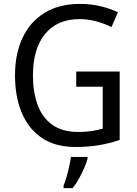

<svg xmlns="http://www.w3.org/2000/svg" viewBox="-20 -744 701 985"><path d="M371 -377H594V-26Q541 -8 486.5 1Q432 10 367 10Q264 10 195.5 -36Q127 -82 92 -164.5Q57 -247 57 -358Q57 -467 95.5 -549.5Q134 -632 208.5 -678Q283 -724 390 -724Q445 -724 494 -712.5Q543 -701 585 -681L552 -605Q516 -623 474 -634.5Q432 -646 388 -646Q274 -646 211.5 -570Q149 -494 149 -357Q149 -273 172.5 -207.5Q196 -142 247.5 -104.5Q299 -67 383 -67Q423 -67 452.5 -72Q482 -77 507 -84V-299H371ZM429 70Q424 91 412 118Q400 145 385 172.5Q370 200 353 221H306V209Q313 192 321 165Q329 138 335 110Q341 82 344 61H429Z"/></svg>

Font: Noto Sans Myanmar SemiCondensed
Style: Regular
Weight: 400
Width: 4
Designer: Monotype Design Team
Foundry: Monotype Imaging Inc.
Version: Version 2.107; ttfautohint (v1.8.4.7-5d5b)